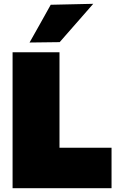

<svg xmlns="http://www.w3.org/2000/svg" viewBox="-20 -987 629 1007"><path d="M46 0Q46 -55.5 46 -108.2Q46 -161 46 -229V-474Q46 -545.5 46 -600.5Q46 -655.5 46 -713H292Q292 -655.5 292 -600.5Q292 -545.5 292 -474V-269Q292 -201 292 -148.2Q292 -95.5 292 -40L210 -212H359Q404.5 -212 439.2 -212Q474 -212 504 -212Q534 -212 565 -212V0ZM135 -764Q163 -813.5 190.8 -863Q218.5 -912.5 246 -962L469 -967Q438.5 -932 408.5 -897.8Q378.5 -863.5 349.5 -830.5Q320.5 -797.5 293 -766Z"/></svg>

Font: Commissioner Thin Black
Style: Regular
Weight: 900
Version: Version 1.000